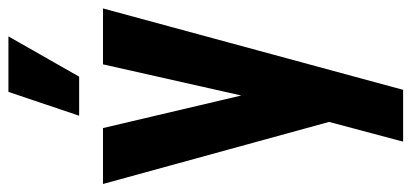

<svg xmlns="http://www.w3.org/2000/svg" viewBox="-288 -534 1000 467"><g transform="rotate(-90 212.5 -300.0)"><path d="M102 180 150 0 -1 -550H135L228 -155H201L290 -550H426L228 180ZM165 -608 223 -780H358L260 -608Z"/></g></svg>

Font: Mohave Light
Style: Bold
Weight: 700
Version: Version 2.003